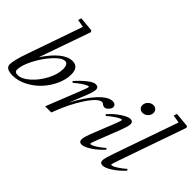

<svg xmlns="http://www.w3.org/2000/svg" viewBox="-80 -1150 1585 1585"><g transform="rotate(45 713.0 -357.0)"><path d="M106.9 11.2Q23.4 11.2 23.4 -38.6Q23.4 -85.9 64.5 -202.6L232.4 -684.1L164.1 -696.3L173.3 -725.1L301.3 -712.9L310.1 -699.7L151.9 -249.5Q270 -424.8 371.6 -424.8Q442.9 -424.8 442.9 -338.9Q442.9 -278.3 413.6 -214.8Q384.3 -151.4 337.9 -101.8Q291.5 -52.2 229.5 -20.5Q167.5 11.2 106.9 11.2ZM132.8 -21.5Q179.2 -21.5 234.1 -70.3Q289.1 -119.1 326.4 -190.2Q363.8 -261.2 363.8 -320.8Q363.8 -381.3 327.6 -381.3Q290 -381.3 234.4 -320.3Q178.7 -259.3 137.9 -179.9Q97.2 -100.6 97.2 -50.8Q97.2 -21.5 132.8 -21.5Z M475.6 0 590.8 -289.6Q617.2 -355 617.2 -366.7Q617.2 -370.6 613.3 -370.6Q607.4 -370.6 593.8 -364.5Q580.1 -358.4 554 -340.6Q527.8 -322.8 499.5 -297.4L488.3 -307.6Q531.2 -356.9 574.2 -390.9Q617.2 -424.8 644.5 -424.8Q659.2 -424.8 667.5 -416.5Q675.8 -408.2 675.8 -393.6Q675.8 -367.2 644 -288.1L591.3 -157.7Q654.8 -279.8 721.9 -352.3Q789.1 -424.8 839.8 -424.8Q878.4 -424.8 878.4 -390.1Q878.4 -375 860.8 -357.2Q843.3 -339.4 829.1 -339.4Q812.5 -339.4 800.8 -350.1Q793 -357.9 784.2 -357.9Q741.2 -357.9 672.4 -254.4Q603.5 -150.9 547.4 0Z M1082 -529.8Q1061.5 -529.8 1048.8 -542.7Q1036.1 -555.7 1036.1 -574.7Q1036.1 -600.1 1055.9 -619.6Q1075.7 -639.2 1100.6 -639.2Q1121.1 -639.2 1134.3 -626.5Q1147.5 -613.8 1147.5 -594.2Q1147.5 -568.8 1127.7 -549.3Q1107.9 -529.8 1082 -529.8ZM911.1 11.2Q896.5 11.2 888.4 2.9Q880.4 -5.4 880.4 -20Q880.4 -46.9 912.6 -127L977.5 -289.6Q1003.9 -355 1003.9 -366.7Q1003.9 -370.6 1000 -370.6Q994.1 -370.6 980.5 -364.5Q966.8 -358.4 940.7 -340.6Q914.6 -322.8 886.2 -297.4L875 -307.6Q918 -356.9 969.5 -390.9Q1021 -424.8 1048.3 -424.8Q1063 -424.8 1071 -416.5Q1079.1 -408.2 1079.1 -393.6Q1079.1 -368.7 1047.9 -288.1L983.4 -124Q957 -57.1 957 -46.9Q957 -43 960.9 -43Q967.8 -43 980 -47.9Q992.2 -52.7 1018.8 -70.1Q1045.4 -87.4 1076.7 -114.7L1086.4 -104Q1040 -53.2 990.2 -21Q940.4 11.2 911.1 11.2Z M1155.8 11.2Q1141.1 11.2 1133.1 3.2Q1125 -4.9 1125 -20Q1125 -43.5 1154.3 -127L1349.1 -684.6L1280.3 -696.3L1289.6 -725.1L1418 -712.9L1426.3 -699.7L1225.1 -124Q1201.7 -57.6 1201.7 -46.9Q1201.7 -43 1205.6 -43Q1211.9 -43 1224.4 -47.9Q1236.8 -52.7 1263.4 -70.1Q1290 -87.4 1320.8 -114.7L1331.1 -104Q1284.7 -52.7 1234.9 -20.8Q1185.1 11.2 1155.8 11.2Z"/></g></svg>

Font: Elstob 18pt
Style: Italic
Weight: 400
Italic angle: -20°
Designer: Peter S. Baker
Version: Version 1.015